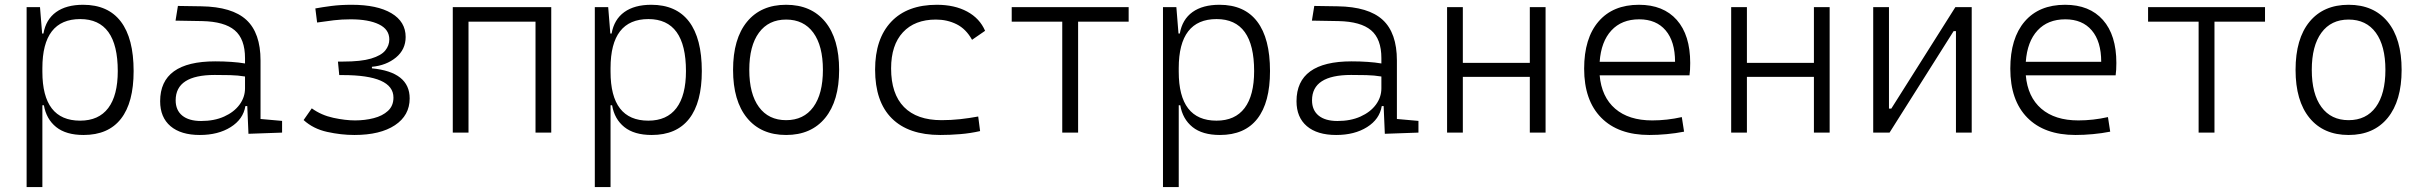

<svg xmlns="http://www.w3.org/2000/svg" viewBox="-20 -547 10001 792"><path d="M89.8 224.6V-517.6H145L153.8 -408.7H159.2Q169.4 -466.8 211.4 -497.1Q253.4 -527.3 322.8 -527.3Q425.8 -527.3 478.5 -458Q531.2 -388.7 531.2 -253.9Q531.2 -124 479 -57.1Q426.8 9.8 324.7 9.8Q252.4 9.8 211.7 -22.9Q170.9 -55.7 161.1 -112.8H154.8V224.6ZM154.8 -251Q154.8 -49.3 310.5 -49.3Q387.2 -49.3 426.5 -101.3Q465.8 -153.3 465.8 -253.9Q465.8 -468.3 311 -468.3Q154.8 -468.3 154.8 -266.1Z M1004.9 4.9 1000 -109.4H992.2Q983.4 -55.2 931.6 -22.7Q879.9 9.8 804.2 9.8Q726.1 9.8 683.3 -26.6Q640.6 -63 640.6 -129.4Q640.6 -293.9 867.7 -293.9Q902.3 -293.9 933.8 -291.7Q965.3 -289.6 990.7 -285.2V-307.1Q990.7 -386.2 948.2 -422.1Q905.8 -458 814 -460L704.1 -461.9L713.9 -522.5L810.5 -521Q937.5 -519 996.1 -465.1Q1054.7 -411.1 1054.7 -297.4V-56.2L1143.6 -48.3V0ZM990.7 -231.4Q961.9 -236.3 929 -237.1Q896 -237.8 865.7 -237.8Q704.6 -237.8 704.6 -133.3Q704.6 -92.3 731.9 -70.1Q759.3 -47.9 809.6 -47.9Q863.8 -47.9 904.5 -66.2Q945.3 -84.5 968 -115.2Q990.7 -146 990.7 -182.6Z M1441.9 9.8Q1387.2 9.8 1329.6 -2.9Q1272 -15.6 1232.4 -51.8L1266.1 -100.1Q1305.2 -71.8 1355 -61Q1404.8 -50.3 1444.8 -50.3Q1485.4 -50.3 1521.5 -59.6Q1557.6 -68.8 1580.3 -89.6Q1603 -110.4 1603 -144.5Q1603 -237.3 1393.6 -237.3H1379.4L1374 -293H1395Q1469.2 -293 1510.7 -305.4Q1552.2 -317.9 1569.1 -338.6Q1585.9 -359.4 1585.9 -384.3Q1585.9 -425.8 1543.2 -446.5Q1500.5 -467.3 1426.3 -467.3Q1390.1 -467.3 1357.2 -463.4Q1324.2 -459.5 1288.1 -454.1L1280.8 -512.2Q1310.1 -517.6 1347.7 -522.5Q1385.3 -527.3 1430.7 -527.3Q1536.1 -527.3 1594.7 -492.4Q1653.3 -457.5 1653.3 -394.5Q1653.3 -342.8 1613.3 -309.8Q1573.2 -276.9 1514.2 -271.5V-265.1Q1669.9 -250 1669.9 -141.1Q1669.9 -70.8 1609.1 -30.5Q1548.3 9.8 1441.9 9.8Z M2189 0V-457.5H1912.6V0H1847.7V-517.6H2253.9V0Z M2433.6 224.6V-517.6H2488.8L2497.6 -408.7H2502.9Q2513.2 -466.8 2555.2 -497.1Q2597.2 -527.3 2666.5 -527.3Q2769.5 -527.3 2822.3 -458Q2875 -388.7 2875 -253.9Q2875 -124 2822.8 -57.1Q2770.5 9.8 2668.5 9.8Q2596.2 9.8 2555.4 -22.9Q2514.6 -55.7 2504.9 -112.8H2498.5V224.6ZM2498.5 -251Q2498.5 -49.3 2654.3 -49.3Q2731 -49.3 2770.3 -101.3Q2809.6 -153.3 2809.6 -253.9Q2809.6 -468.3 2654.8 -468.3Q2498.5 -468.3 2498.5 -266.1Z M3222.7 9.8Q3119.1 9.8 3061.5 -60.5Q3003.9 -130.9 3003.9 -258.8Q3003.9 -387.2 3061.5 -457.3Q3119.1 -527.3 3222.7 -527.3Q3326.2 -527.3 3383.8 -457.3Q3441.4 -387.2 3441.4 -258.8Q3441.4 -130.9 3383.8 -60.5Q3326.2 9.8 3222.7 9.8ZM3222.7 -51.3Q3295.4 -51.3 3335 -105.5Q3374.5 -159.7 3374.5 -258.8Q3374.5 -357.9 3335 -412.1Q3295.4 -466.3 3222.7 -466.3Q3150.4 -466.3 3110.6 -412.1Q3070.8 -357.9 3070.8 -258.8Q3070.8 -159.7 3110.6 -105.5Q3150.4 -51.3 3222.7 -51.3Z M3858.4 9.8Q3727.5 9.8 3658.7 -58.8Q3589.8 -127.4 3589.8 -259.8Q3589.8 -386.7 3656 -457Q3722.2 -527.3 3844.7 -527.3Q3917.5 -527.3 3969.5 -499.3Q4021.5 -471.2 4043.5 -419.9L3989.7 -382.8Q3964.8 -427.7 3926 -447Q3887.2 -466.3 3840.8 -466.3Q3753.4 -466.3 3704.6 -413.8Q3655.8 -361.3 3655.8 -264.6Q3655.8 -159.7 3709 -105.5Q3762.2 -51.3 3863.8 -51.3Q3902.3 -51.3 3940.4 -55.4Q3978.5 -59.6 4015.1 -66.4L4022.9 -6.3Q3982.9 2.9 3940.9 6.3Q3898.9 9.8 3858.4 9.8Z M4361.8 0V-457.5H4153.3V-517.6H4635.7V-457.5H4427.2V0Z M4777.3 224.6V-517.6H4832.5L4841.3 -408.7H4846.7Q4856.9 -466.8 4898.9 -497.1Q4940.9 -527.3 5010.3 -527.3Q5113.3 -527.3 5166 -458Q5218.8 -388.7 5218.8 -253.9Q5218.8 -124 5166.5 -57.1Q5114.3 9.8 5012.2 9.8Q4939.9 9.8 4899.2 -22.9Q4858.4 -55.7 4848.6 -112.8H4842.3V224.6ZM4842.3 -251Q4842.3 -49.3 4998 -49.3Q5074.7 -49.3 5114 -101.3Q5153.3 -153.3 5153.3 -253.9Q5153.3 -468.3 4998.5 -468.3Q4842.3 -468.3 4842.3 -266.1Z M5692.4 4.9 5687.5 -109.4H5679.7Q5670.9 -55.2 5619.1 -22.7Q5567.4 9.8 5491.7 9.8Q5413.6 9.8 5370.8 -26.6Q5328.1 -63 5328.1 -129.4Q5328.1 -293.9 5555.2 -293.9Q5589.8 -293.9 5621.3 -291.7Q5652.8 -289.6 5678.2 -285.2V-307.1Q5678.2 -386.2 5635.7 -422.1Q5593.3 -458 5501.5 -460L5391.6 -461.9L5401.4 -522.5L5498 -521Q5625 -519 5683.6 -465.1Q5742.2 -411.1 5742.2 -297.4V-56.2L5831.1 -48.3V0ZM5678.2 -231.4Q5649.4 -236.3 5616.5 -237.1Q5583.5 -237.8 5553.2 -237.8Q5392.1 -237.8 5392.1 -133.3Q5392.1 -92.3 5419.4 -70.1Q5446.8 -47.9 5497.1 -47.9Q5551.3 -47.9 5592 -66.2Q5632.8 -84.5 5655.5 -115.2Q5678.2 -146 5678.2 -182.6Z M6290.5 0V-230H6014.2V0H5949.2V-517.6H6014.2V-287.6H6290.5V-517.6H6355.5V0Z M6783.7 9.8Q6655.3 9.8 6585 -61.5Q6514.6 -132.8 6514.6 -263.7Q6514.6 -389.2 6574 -458.3Q6633.3 -527.3 6740.7 -527.3Q6841.3 -527.3 6896.7 -464.8Q6952.1 -402.3 6952.1 -287.1Q6952.1 -256.8 6949.2 -236.3H6578.6Q6586.4 -147 6642.6 -98.6Q6698.7 -50.3 6795.4 -50.3Q6856 -50.3 6917.5 -64L6926.8 -3.9Q6892.6 2.9 6855.5 6.3Q6818.4 9.8 6783.7 9.8ZM6578.6 -292H6889.6Q6889.6 -376 6850.8 -421.6Q6812 -467.3 6741.7 -467.3Q6669.4 -467.3 6627 -421.4Q6584.5 -375.5 6578.6 -292Z M7462.4 0V-230H7186V0H7121.1V-517.6H7186V-287.6H7462.4V-517.6H7527.3V0Z M7707 0V-517.6H7772V-99.1H7781.7L8045.9 -517.6H8113.3V0H8048.3V-418.5H8038.6L7774.4 0Z M8541.5 9.8Q8413.1 9.8 8342.8 -61.5Q8272.5 -132.8 8272.5 -263.7Q8272.5 -389.2 8331.8 -458.3Q8391.1 -527.3 8498.5 -527.3Q8599.1 -527.3 8654.5 -464.8Q8710 -402.3 8710 -287.1Q8710 -256.8 8707 -236.3H8336.4Q8344.2 -147 8400.4 -98.6Q8456.5 -50.3 8553.2 -50.3Q8613.8 -50.3 8675.3 -64L8684.6 -3.9Q8650.4 2.9 8613.3 6.3Q8576.2 9.8 8541.5 9.8ZM8336.4 -292H8647.5Q8647.5 -376 8608.6 -421.6Q8569.8 -467.3 8499.5 -467.3Q8427.2 -467.3 8384.8 -421.4Q8342.3 -375.5 8336.4 -292Z M9049.3 0V-457.5H8840.8V-517.6H9323.2V-457.5H9114.7V0Z M9668 9.8Q9564.5 9.8 9506.8 -60.5Q9449.2 -130.9 9449.2 -258.8Q9449.2 -387.2 9506.8 -457.3Q9564.5 -527.3 9668 -527.3Q9771.5 -527.3 9829.1 -457.3Q9886.7 -387.2 9886.7 -258.8Q9886.7 -130.9 9829.1 -60.5Q9771.5 9.8 9668 9.8ZM9668 -51.3Q9740.7 -51.3 9780.3 -105.5Q9819.8 -159.7 9819.8 -258.8Q9819.8 -357.9 9780.3 -412.1Q9740.7 -466.3 9668 -466.3Q9595.7 -466.3 9555.9 -412.1Q9516.1 -357.9 9516.1 -258.8Q9516.1 -159.7 9555.9 -105.5Q9595.7 -51.3 9668 -51.3Z"/></svg>

Font: CaskaydiaCove NFP Light
Style: Regular
Weight: 300
Designer: Aaron Bell
Foundry: Saja Typeworks
Version: Version 2111.001; VTT 6.35;Nerd Fonts 3.1.1